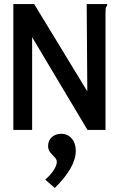

<svg xmlns="http://www.w3.org/2000/svg" viewBox="-20 -643 590 950"><path d="M46 -623H149L412 -191L409 -623H510V-615Q504 -609 503 -601.5Q502 -594 502 -578V0H413L139 -459V0H46ZM251 287 204 246Q230 223 245.5 199Q261 175 261 159Q261 145 250 134.5Q239 124 228.5 111Q218 98 218 79Q218 52 236.5 35.5Q255 19 283 19Q315 19 335 42.5Q355 66 355 103Q355 185 251 287Z"/></svg>

Font: Inconsolata SemiExpanded SemiBold
Style: Regular
Weight: 600
Width: 6
Monospace: yes
Designer: Raph Levien, Cyreal, Brenton Simpson
Foundry: Raph Levien, Cyreal, Google
Version: Version 3.001; ttfautohint (v1.8.2.53-6de2)